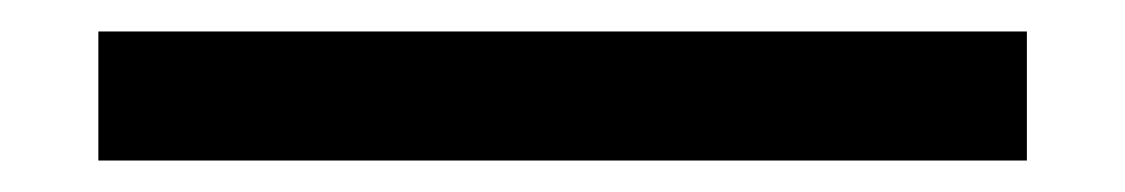

<svg xmlns="http://www.w3.org/2000/svg" viewBox="-20 95 715 122"><path d="M632.5 115H42.5V197H632.5Z"/></svg>

Font: Charger
Style: Bd
Weight: 400
Designer: Jasper
Foundry: Cannot Into Space Fonts
Version: Version 0.98